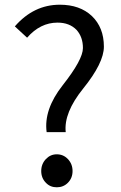

<svg xmlns="http://www.w3.org/2000/svg" viewBox="-20 -782 514 815"><path d="M178 -221Q165 -317 246 -420Q332 -529 332 -578Q332 -625 305 -655Q275 -686 224 -686Q151 -686 95 -622L43 -670Q123 -762 234 -762Q319 -762 370 -714Q421 -665 421 -584Q421 -515 333 -406Q250 -303 259 -221ZM175 -6Q155 -26 155 -56Q155 -86 175 -107Q194 -127 221 -127Q249 -127 268 -107Q288 -86 288 -56Q288 -26 268 -6Q249 13 221 13Q193 13 175 -6Z"/></svg>

Font: KaiGen Gothic CN Regular
Style: Regular
Weight: 400
Designer: Ryoko NISHIZUKA  (kana & ideographs); Paul D. Hunt (Latin, Greek & Cyrillic); Wenlong ZHANG  (bopomofo); Sandoll Communi
Foundry: Adobe Systems Incorporated
Version: Version 1.002.20150501